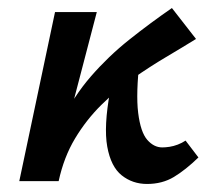

<svg xmlns="http://www.w3.org/2000/svg" viewBox="-20 -451 541 478"><path d="M90 0Q102 -84 132.5 -147.5Q163 -211 206.5 -261Q250 -311 301.5 -352Q353 -393 408 -431L468 -354Q434 -333 393.5 -309Q353 -285 311.5 -256Q270 -227 232.5 -190Q195 -153 167 -106.5Q139 -60 126 0ZM28 0 117 -421H221L111 0ZM346 7Q310 7 283 -14.5Q256 -36 247 -86Q238 -136 254 -223L328 -304Q318 -218 324 -170Q330 -122 346.5 -103Q363 -84 384 -84Q392 -84 402 -85.5Q412 -87 422.5 -91Q433 -95 442 -101L474 -59Q442 -28 413 -10.5Q384 7 346 7Z"/></svg>

Font: Ysabeau
Style: Bold Italic
Weight: 700
Italic angle: -12°
Designer: Christian Thalmann (Catharsis Fonts)
Version: Version 2.002